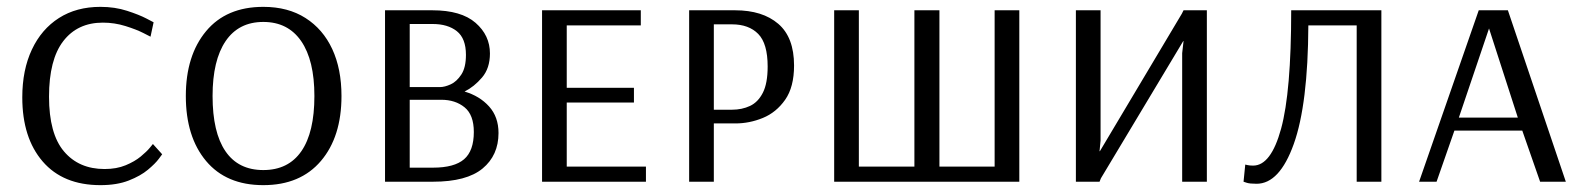

<svg xmlns="http://www.w3.org/2000/svg" viewBox="-20 -530 4614 560"><path d="M273 10Q164 10 104.5 -59Q45 -128 45 -246Q45 -326 73 -385.5Q101 -445 152 -477.5Q203 -510 273 -510Q315 -510 350.5 -498.5Q386 -487 407 -476Q428 -465 428 -465L419 -423Q419 -423 398.5 -433.5Q378 -444 346 -454Q314 -464 280 -464Q206 -464 164.5 -410Q123 -356 123 -248Q123 -140 166.5 -88.5Q210 -37 285 -37Q320 -37 346.5 -48Q373 -59 390.5 -73.5Q408 -88 417 -99Q426 -110 426 -110L453 -80Q453 -80 443 -66.5Q433 -53 411.5 -35Q390 -17 355.5 -3.5Q321 10 273 10Z M748 10Q640 10 581 -60.5Q522 -131 522 -250Q522 -368 581 -439Q640 -510 748 -510Q820 -510 871 -477.5Q922 -445 949 -387Q976 -329 976 -250Q976 -131 916 -60.5Q856 10 748 10ZM748 -34Q821 -34 859 -89Q897 -144 897 -250Q897 -354 858.5 -410Q820 -466 748 -466Q676 -466 638 -410Q600 -354 600 -250Q600 -144 637.5 -89Q675 -34 748 -34Z M1103 0V-500H1241Q1325 -500 1367 -463.5Q1409 -427 1409 -374Q1409 -331 1386 -304Q1363 -277 1335 -263Q1379 -250 1406.5 -219.5Q1434 -189 1434 -142Q1434 -77 1387.5 -38.5Q1341 0 1243 0ZM1175 -276H1263Q1277 -276 1294.5 -284Q1312 -292 1325.5 -312.5Q1339 -333 1339 -370Q1339 -418 1312.5 -439Q1286 -460 1242 -460H1175ZM1175 -41H1243Q1305 -41 1333.5 -65.5Q1362 -90 1362 -145Q1362 -195 1335 -217Q1308 -239 1267 -239H1175Z M1561 0V-500H1849V-456H1633V-274H1829V-231H1633V-44H1864V0Z M1990 0V-500H2124Q2204 -500 2250 -460.5Q2296 -421 2296 -339Q2296 -276 2270 -239Q2244 -202 2205 -186Q2166 -170 2125 -170H2062V0ZM2062 -210H2115Q2144 -210 2167.5 -221Q2191 -232 2205 -259.5Q2219 -287 2219 -336Q2219 -403 2191.5 -431Q2164 -459 2115 -459H2062Z M2413 0V-500H2485V-44H2647V-500H2720V-44H2881V-500H2953V0Z M3118 0V-500H3190V-120L3187 -89H3188L3427 -490L3432 -500H3500V0H3428V-375L3432 -410H3431L3191 -10L3187 0Z M3645 6Q3625 6 3616 3Q3607 0 3607 0L3612 -50Q3612 -50 3618.5 -48.5Q3625 -47 3635 -47Q3687 -47 3716.5 -154.5Q3746 -262 3746 -500H4009V0H3937V-456H3796Q3795 -226 3753.5 -110Q3712 6 3645 6Z M4119 0 4293 -500H4378L4547 0H4472L4420 -149H4222L4170 0ZM4235 -187H4407L4323 -447Z"/></svg>

Font: Arsenal SC
Style: Regular
Weight: 400
Designer: Andrij Shevchenko
Foundry: Stairsfor
Version: Version 2.001; ttfautohint (v1.8.4.7-5d5b)